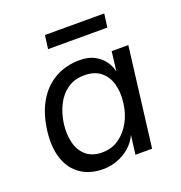

<svg xmlns="http://www.w3.org/2000/svg" viewBox="-126 -789 860 910"><g transform="rotate(-20 304.5 -334.0)"><path d="M243 12Q176 12 130 -19.5Q84 -51 64 -109.5Q44 -168 54 -250Q65 -335 99.5 -393Q134 -451 188.5 -481.5Q243 -512 312 -512Q356 -512 386 -496Q416 -480 434 -455Q452 -430 458 -402L470 -500H554L492 0H408L420 -96Q405 -62 376.5 -37.5Q348 -13 313 -0.5Q278 12 243 12ZM265 -64Q313 -64 349.5 -89.5Q386 -115 409 -157Q432 -199 438 -250Q445 -305 432.5 -347Q420 -389 389 -413Q358 -437 308 -437Q259 -437 223.5 -412.5Q188 -388 167 -346Q146 -304 139 -252Q133 -200 144 -157.5Q155 -115 185 -89.5Q215 -64 265 -64ZM190 -612 199 -680H498L489 -612Z"/></g></svg>

Font: Inclusive Sans
Style: Italic
Weight: 400
Italic angle: -7°
Designer: Olivia King
Foundry: Olivia King
Version: Version 2.004